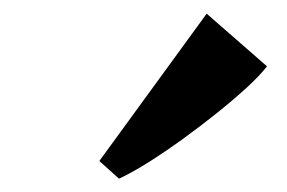

<svg xmlns="http://www.w3.org/2000/svg" viewBox="-20 -872 430 288"><path d="M129 -630.5 290 -851.5 380.5 -772.5Q370.5 -759.5 350.8 -741.2Q331 -723 305.8 -702.8Q280.5 -682.5 253.5 -663Q226.5 -643.5 201.8 -628Q177 -612.5 158.5 -604Z"/></svg>

Font: Merriweather 72pt ExtraBold
Style: Italic
Weight: 800
Italic angle: -7.8°
Version: Version 2.101